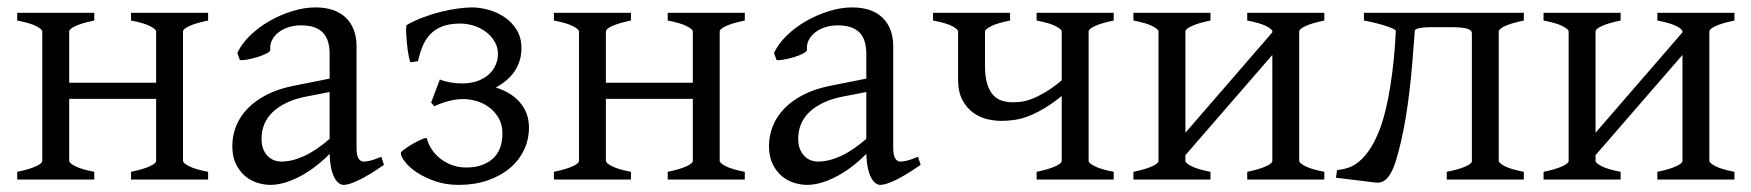

<svg xmlns="http://www.w3.org/2000/svg" viewBox="-20 -489 4771 523"><path d="M336.9 0V-21Q370.1 -27.8 387.7 -35.9Q405.3 -43.9 405.3 -50.8V-219.7H168.5V-50.8Q168.5 -44.9 184.8 -36.4Q201.2 -27.8 236.8 -21V0H26.9V-21Q60.1 -27.8 77.6 -35.9Q95.2 -43.9 95.2 -50.8V-403.3Q95.2 -409.2 78.9 -417.7Q62.5 -426.3 26.9 -433.1V-454.1H236.8V-433.1Q203.6 -426.3 186 -418.2Q168.5 -410.2 168.5 -403.3V-263.7H405.3V-403.3Q405.3 -409.2 388.9 -417.7Q372.6 -426.3 336.9 -433.1V-454.1H546.9V-433.1Q513.7 -426.3 496.1 -418.2Q478.5 -410.2 478.5 -403.3V-50.8Q478.5 -44.9 494.9 -36.4Q511.2 -27.8 546.9 -21V0Z M745.6 -48.8Q774.9 -48.8 807.9 -63.7Q840.8 -78.6 877.9 -110.8V-238.3L819.8 -227.1Q786.6 -221.2 762.5 -210Q738.3 -198.7 722.7 -183.6Q707 -168.5 699.7 -150.1Q692.4 -131.8 692.4 -111.8Q692.4 -92.3 698.2 -80.1Q704.1 -67.9 712.6 -60.8Q721.2 -53.7 730.2 -51.3Q739.3 -48.8 745.6 -48.8ZM1025.9 -40Q984.4 -11.2 957.3 1.7Q930.2 14.6 916.5 14.6Q900.4 14.6 889.6 -7.8Q878.9 -30.3 877.9 -69.8Q856 -47.9 834 -31.7Q812 -15.6 791 -5.4Q770 4.9 751.2 9.8Q732.4 14.6 716.8 14.6Q699.2 14.6 680.7 8.8Q662.1 2.9 647.2 -9.8Q632.3 -22.5 622.6 -42.5Q612.8 -62.5 612.8 -90.8Q612.8 -119.6 623.3 -145.8Q633.8 -171.9 654.5 -193.4Q675.3 -214.8 706.1 -230.7Q736.8 -246.6 777.8 -254.9L877.9 -274.9V-342.8Q877.9 -359.4 874 -373.8Q870.1 -388.2 860.8 -398.7Q851.6 -409.2 835.7 -414.8Q819.8 -420.4 795.9 -419.9Q780.3 -419.4 765.1 -414.6Q750 -409.7 738.8 -400.9Q727.5 -392.1 721.2 -380.1Q714.8 -368.2 716.3 -353.5Q716.8 -349.1 706.3 -343.5Q695.8 -337.9 681.4 -333.5Q667 -329.1 653.1 -326.7Q639.2 -324.2 633.3 -325.7L626.5 -344.7Q637.7 -369.1 660.6 -391.6Q683.6 -414.1 713.1 -431.2Q742.7 -448.2 775.6 -458.5Q808.6 -468.8 839.4 -468.8Q893.1 -468.8 922.1 -440.7Q951.2 -412.6 951.2 -362.3V-86.9Q951.2 -66.4 956.5 -57.6Q961.9 -48.8 970.7 -48.8Q977.5 -48.8 988.3 -51.3Q999 -53.7 1018.6 -62L1025.9 -40Z M1178.2 -272.5Q1191.4 -267.1 1207.3 -264.4Q1223.1 -261.7 1237.8 -261.7Q1263.2 -261.7 1282 -268.8Q1300.8 -275.9 1312.7 -287.4Q1324.7 -298.8 1330.6 -313.2Q1336.4 -327.6 1336.4 -341.8Q1336.4 -359.9 1327.6 -375.2Q1318.8 -390.6 1304.4 -401.6Q1290 -412.6 1271.5 -418.7Q1252.9 -424.8 1233.4 -424.8Q1204.6 -424.8 1185.1 -417.2Q1165.5 -409.7 1152.3 -396Q1139.2 -382.3 1131.3 -363.5Q1123.5 -344.7 1118.7 -322.3L1098.1 -319.3Q1095.7 -324.2 1093.8 -333.7Q1091.8 -343.3 1090.3 -354.2Q1088.9 -365.2 1087.9 -377Q1086.9 -388.7 1086.4 -398.2Q1085.9 -407.7 1086.4 -414.1Q1086.9 -420.4 1087.9 -420.9Q1109.4 -433.1 1133.5 -442.1Q1157.7 -451.2 1181.6 -457Q1205.6 -462.9 1227.3 -465.8Q1249 -468.8 1266.1 -468.8Q1286.6 -468.8 1310.1 -462.4Q1333.5 -456.1 1353.8 -442.6Q1374 -429.2 1387.2 -408Q1400.4 -386.7 1400.4 -357.4Q1400.4 -325.2 1383.8 -298.1Q1367.2 -271 1330.6 -250.5Q1350.1 -244.6 1366.5 -234.9Q1382.8 -225.1 1395 -211.4Q1407.2 -197.8 1414.1 -180.2Q1420.9 -162.6 1420.9 -142.1Q1420.9 -109.4 1407.5 -80.8Q1394 -52.2 1368.9 -31Q1343.8 -9.8 1308.3 2.4Q1272.9 14.6 1229 14.6Q1194.3 14.6 1165.5 4.6Q1136.7 -5.4 1115.7 -19.3Q1094.7 -33.2 1083.3 -48.1Q1071.8 -63 1071.8 -72.8Q1071.8 -74.7 1079.6 -80.8Q1087.4 -86.9 1098.6 -93.8Q1109.9 -100.6 1121.8 -106.4Q1133.8 -112.3 1142.1 -113.3Q1146 -97.7 1155.5 -83Q1165 -68.4 1179.2 -57.1Q1193.4 -45.9 1211.4 -39.3Q1229.5 -32.7 1250 -32.7Q1274.9 -32.7 1293.2 -39.6Q1311.5 -46.4 1324 -58.3Q1336.4 -70.3 1342.5 -87.2Q1348.6 -104 1348.6 -124.5Q1348.6 -149.9 1338.1 -167.7Q1327.6 -185.5 1312 -197Q1296.4 -208.5 1277.3 -213.9Q1258.3 -219.2 1241.7 -219.2Q1229.5 -219.2 1217.3 -217Q1205.1 -214.8 1194.6 -211.7Q1184.1 -208.5 1175.8 -205.1Q1167.5 -201.7 1163.1 -199.7L1154.3 -209.5Z M1798.8 0V-21Q1832 -27.8 1849.6 -35.9Q1867.2 -43.9 1867.2 -50.8V-219.7H1630.4V-50.8Q1630.4 -44.9 1646.7 -36.4Q1663.1 -27.8 1698.7 -21V0H1488.8V-21Q1522 -27.8 1539.6 -35.9Q1557.1 -43.9 1557.1 -50.8V-403.3Q1557.1 -409.2 1540.8 -417.7Q1524.4 -426.3 1488.8 -433.1V-454.1H1698.7V-433.1Q1665.5 -426.3 1647.9 -418.2Q1630.4 -410.2 1630.4 -403.3V-263.7H1867.2V-403.3Q1867.2 -409.2 1850.8 -417.7Q1834.5 -426.3 1798.8 -433.1V-454.1H2008.8V-433.1Q1975.6 -426.3 1958 -418.2Q1940.4 -410.2 1940.4 -403.3V-50.8Q1940.4 -44.9 1956.8 -36.4Q1973.1 -27.8 2008.8 -21V0Z M2207.5 -48.8Q2236.8 -48.8 2269.8 -63.7Q2302.7 -78.6 2339.8 -110.8V-238.3L2281.7 -227.1Q2248.5 -221.2 2224.4 -210Q2200.2 -198.7 2184.6 -183.6Q2168.9 -168.5 2161.6 -150.1Q2154.3 -131.8 2154.3 -111.8Q2154.3 -92.3 2160.2 -80.1Q2166 -67.9 2174.6 -60.8Q2183.1 -53.7 2192.1 -51.3Q2201.2 -48.8 2207.5 -48.8ZM2487.8 -40Q2446.3 -11.2 2419.2 1.7Q2392.1 14.6 2378.4 14.6Q2362.3 14.6 2351.6 -7.8Q2340.8 -30.3 2339.8 -69.8Q2317.9 -47.9 2295.9 -31.7Q2273.9 -15.6 2252.9 -5.4Q2231.9 4.9 2213.1 9.8Q2194.3 14.6 2178.7 14.6Q2161.1 14.6 2142.6 8.8Q2124 2.9 2109.1 -9.8Q2094.2 -22.5 2084.5 -42.5Q2074.7 -62.5 2074.7 -90.8Q2074.7 -119.6 2085.2 -145.8Q2095.7 -171.9 2116.5 -193.4Q2137.2 -214.8 2168 -230.7Q2198.7 -246.6 2239.7 -254.9L2339.8 -274.9V-342.8Q2339.8 -359.4 2335.9 -373.8Q2332 -388.2 2322.8 -398.7Q2313.5 -409.2 2297.6 -414.8Q2281.7 -420.4 2257.8 -419.9Q2242.2 -419.4 2227.1 -414.6Q2211.9 -409.7 2200.7 -400.9Q2189.5 -392.1 2183.1 -380.1Q2176.8 -368.2 2178.2 -353.5Q2178.7 -349.1 2168.2 -343.5Q2157.7 -337.9 2143.3 -333.5Q2128.9 -329.1 2115 -326.7Q2101.1 -324.2 2095.2 -325.7L2088.4 -344.7Q2099.6 -369.1 2122.6 -391.6Q2145.5 -414.1 2175 -431.2Q2204.6 -448.2 2237.5 -458.5Q2270.5 -468.8 2301.3 -468.8Q2355 -468.8 2384 -440.7Q2413.1 -412.6 2413.1 -362.3V-86.9Q2413.1 -66.4 2418.5 -57.6Q2423.8 -48.8 2432.6 -48.8Q2439.5 -48.8 2450.2 -51.3Q2460.9 -53.7 2480.5 -62L2487.8 -40Z M2803.7 0V-21Q2836.9 -27.8 2854.5 -35.9Q2872.1 -43.9 2872.1 -50.8V-227.5Q2847.2 -207.5 2825.2 -194.3Q2803.2 -181.2 2783.4 -173.3Q2763.7 -165.5 2744.9 -162.6Q2726.1 -159.7 2707 -159.7Q2689.9 -159.7 2669.7 -164.3Q2649.4 -168.9 2631.8 -181.4Q2614.3 -193.8 2602.3 -215.3Q2590.3 -236.8 2589.8 -270.5V-403.3Q2589.8 -409.2 2574 -417.7Q2558.1 -426.3 2521.5 -433.1V-454.1H2731.4V-433.1Q2696.8 -426.3 2679.9 -417.7Q2663.1 -409.2 2663.1 -403.3V-305.7Q2663.6 -277.8 2669.4 -259.5Q2675.3 -241.2 2685.3 -230.2Q2695.3 -219.2 2709 -214.8Q2722.7 -210.4 2738.8 -210.4Q2749 -210.4 2761.7 -211.9Q2774.4 -213.4 2790.5 -219.5Q2806.6 -225.6 2826.9 -237.5Q2847.2 -249.5 2872.1 -270V-403.3Q2872.1 -409.2 2855.7 -417.7Q2839.4 -426.3 2803.7 -433.1V-454.1H3013.7V-433.1Q2980.5 -426.3 2962.9 -418.2Q2945.3 -410.2 2945.3 -403.3V-50.8Q2945.3 -44.9 2961.7 -36.4Q2978 -27.8 3013.7 -21V0Z M3377.4 0V-21Q3410.6 -27.8 3428.2 -35.9Q3445.8 -43.9 3445.8 -50.8V-339.4L3209 -66.4V-50.8Q3209 -44.9 3225.3 -36.4Q3241.7 -27.8 3277.3 -21V0H3067.4V-21Q3100.6 -27.8 3118.2 -35.9Q3135.7 -43.9 3135.7 -50.8V-403.3Q3135.7 -409.2 3119.4 -417.7Q3103 -426.3 3067.4 -433.1V-454.1H3277.3V-433.1Q3244.1 -426.3 3226.6 -418.2Q3209 -410.2 3209 -403.3V-127.4L3445.8 -400.9V-403.3Q3445.8 -409.2 3429.4 -417.7Q3413.1 -426.3 3377.4 -433.1V-454.1H3587.4V-433.1Q3554.2 -426.3 3536.6 -418.2Q3519 -410.2 3519 -403.3V-50.8Q3519 -44.9 3535.4 -36.4Q3551.8 -27.8 3587.4 -21V0Z M3920.9 0V-21Q3953.1 -27.3 3971.2 -35.2Q3989.3 -43 3989.3 -49.8V-398.4Q3989.3 -402.3 3986.8 -405.3Q3984.4 -408.2 3978 -410.4Q3971.7 -412.6 3960.2 -413.8Q3948.7 -415 3931.2 -415H3874.5Q3856.9 -414.6 3847.4 -412.6Q3837.9 -410.6 3834 -406.7Q3830.6 -359.4 3827.1 -318.4Q3823.7 -277.3 3819.3 -240.7Q3814.9 -204.1 3809.6 -171.4Q3804.2 -138.7 3797.4 -108.4Q3790.5 -78.1 3783.7 -55.4Q3776.9 -32.7 3768.8 -18.1Q3760.7 -3.4 3750.7 3.2Q3740.7 9.8 3727.1 8.3L3619.1 -4.9L3622.1 -25.9Q3636.7 -26.9 3652.3 -32Q3668 -37.1 3683.6 -50.3Q3699.2 -63.5 3713.9 -86.4Q3728.5 -109.4 3741.7 -145.5Q3748.5 -165 3755.1 -192.6Q3761.7 -220.2 3767.1 -253.9Q3772.5 -287.6 3776.4 -325.9Q3780.3 -364.3 3782.2 -405.8Q3779.8 -408.7 3772 -412.1Q3764.2 -415.5 3752.4 -419.2Q3740.7 -422.9 3726.1 -426.5Q3711.4 -430.2 3695.3 -433.1V-454.1H4130.9V-433.1Q4097.7 -426.3 4080.1 -418.2Q4062.5 -410.2 4062.5 -403.3V-50.8Q4062.5 -44.9 4078.9 -36.4Q4095.2 -27.8 4130.9 -21V0Z M4494.6 0V-21Q4527.8 -27.8 4545.4 -35.9Q4563 -43.9 4563 -50.8V-339.4L4326.2 -66.4V-50.8Q4326.2 -44.9 4342.5 -36.4Q4358.9 -27.8 4394.5 -21V0H4184.6V-21Q4217.8 -27.8 4235.4 -35.9Q4252.9 -43.9 4252.9 -50.8V-403.3Q4252.9 -409.2 4236.6 -417.7Q4220.2 -426.3 4184.6 -433.1V-454.1H4394.5V-433.1Q4361.3 -426.3 4343.8 -418.2Q4326.2 -410.2 4326.2 -403.3V-127.4L4563 -400.9V-403.3Q4563 -409.2 4546.6 -417.7Q4530.3 -426.3 4494.6 -433.1V-454.1H4704.6V-433.1Q4671.4 -426.3 4653.8 -418.2Q4636.2 -410.2 4636.2 -403.3V-50.8Q4636.2 -44.9 4652.6 -36.4Q4668.9 -27.8 4704.6 -21V0Z"/></svg>

Font: Gentium
Style: Regular
Weight: 400
Designer: J. Victor Gaultney
Version: Version 1.03; 2011; OFL 1.1 release